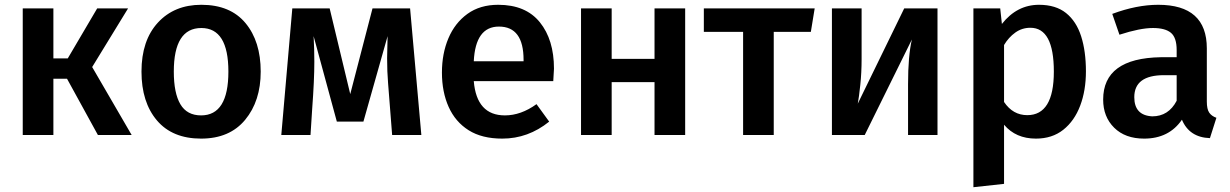

<svg xmlns="http://www.w3.org/2000/svg" viewBox="-20 -564 5136 802"><path d="M530 0H389L260 -235H203V0H75V-529H203V-320H263L386 -529H515L365 -284Z M820 15Q700 15 635.5 -61Q571 -137 571 -265Q571 -395 639.5 -469.5Q708 -544 821 -544Q942 -544 1005.5 -467.5Q1069 -391 1069 -265Q1069 -142 1004 -63.5Q939 15 820 15ZM820 -82Q934 -82 934 -265Q934 -447 821 -447Q706 -447 706 -265Q706 -175 733.5 -128.5Q761 -82 820 -82Z M1740 0H1618L1601 -217Q1597 -265 1597 -321L1599 -413L1498 -56H1387L1290 -413Q1293 -358 1293 -306Q1293 -230 1284 -109L1277 0H1155L1201 -529H1357L1443 -171L1536 -529H1693Z M2078 15Q1993 15 1937.5 -20Q1882 -55 1854 -117.5Q1826 -180 1826 -261Q1826 -340 1853 -404Q1880 -468 1932.5 -506Q1985 -544 2061 -544Q2176 -544 2235 -471Q2294 -398 2294 -277L2291 -225H1959Q1971 -82 2089 -82Q2156 -82 2221 -129L2274 -56Q2186 15 2078 15ZM2167 -308V-314Q2167 -453 2064 -453Q1966 -453 1959 -308Z M2842 0H2714V-221H2535V0H2407V-529H2535V-318H2714V-529H2842Z M3212 0H3084V-431H2920V-529H3383L3367 -431H3212Z M3896 0H3773V-212Q3773 -331 3789 -399L3592 0H3455V-529H3579V-317Q3579 -261 3573.5 -209Q3568 -157 3563 -131L3757 -529H3896Z M4046 218V-529H4158L4165 -464Q4228 -544 4320 -544Q4390 -544 4433 -509.5Q4476 -475 4496 -412.5Q4516 -350 4516 -266Q4516 -186 4492 -122.5Q4468 -59 4421.5 -22Q4375 15 4307 15Q4223 15 4174 -43V204ZM4271 -83Q4382 -83 4382 -265Q4382 -448 4284 -448Q4249 -448 4221 -428Q4193 -408 4174 -376V-138Q4211 -83 4271 -83Z M4759 15Q4680 15 4634 -30.5Q4588 -76 4588 -148Q4588 -321 4829 -325H4895V-355Q4895 -407 4871 -427Q4847 -447 4796 -447Q4742 -447 4656 -419L4626 -506Q4728 -544 4818 -544Q5021 -544 5021 -362V-140Q5021 -108 5031 -93.5Q5041 -79 5061 -72L5034 13Q4948 10 4917 -64Q4863 15 4759 15ZM4793 -78Q4861 -78 4895 -143V-250H4842Q4718 -250 4718 -158Q4718 -82 4793 -78Z"/></svg>

Font: Trujillo Medium
Style: Regular
Weight: 500
Designer: Fira Sans original fonts by bBox Type GmbH, Carrois Corporate GbR, & Edenspiekermann AG / Changes by Cristiano Sobral
Foundry: Fira Sans original fonts by bBox Type GmbH, Carrois Corporate GbR, & Edenspiekermann AG / Changes by Cristiano Sobral
Version: Version 4.301;October 17, 2021;FontCreator 14.0.0.2814 64-bi